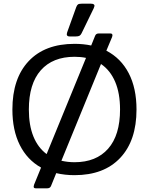

<svg xmlns="http://www.w3.org/2000/svg" viewBox="-20 -932 805 1038"><path d="M341 -747Q341 -749 343 -757L392 -893Q396 -904 401.5 -908Q407 -912 421 -912H472Q491 -912 491 -900Q491 -898 487 -888L421 -752Q416 -742 409.5 -738.5Q403 -735 390 -735H356Q341 -735 341 -747ZM718 -340Q718 -172 630 -78.5Q542 15 383 15Q331 15 284 4L256 73Q251 86 236 86H173Q162 86 162 77Q162 75 164 67L202 -26Q127 -68 87 -148Q47 -228 47 -340Q47 -508 135 -601.5Q223 -695 383 -695Q431 -695 473 -686L494 -738Q499 -751 513 -751H577Q588 -751 588 -741L586 -732L555 -658Q634 -617 676 -536Q718 -455 718 -340ZM232 -99 445 -619Q417 -625 383 -625Q265 -625 200.5 -552Q136 -479 136 -340Q136 -255 160.5 -194.5Q185 -134 232 -99ZM629 -340Q629 -428 602.5 -490Q576 -552 526 -586L312 -63Q347 -55 383 -55Q500 -55 564.5 -128Q629 -201 629 -340Z"/></svg>

Font: Mitr Light
Style: Regular
Weight: 300
Designer: Thanarat Vachiruckul
Foundry: Cadson Demak
Version: Version 1.002